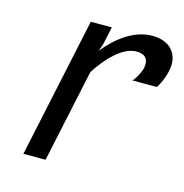

<svg xmlns="http://www.w3.org/2000/svg" viewBox="-82 -585 636 662"><g transform="rotate(15 236.0 -254.0)"><path d="M383.3 -508.3C315 -508.3 256.7 -459.2 216.7 -410C220.8 -420 225 -430.8 227.5 -441.7L240 -500H165L58.3 0H137.5L208.3 -331.7C240.8 -383.3 293.3 -441.7 344.2 -441.7C377.5 -441.7 385 -424.2 385 -407.5C385 -401.7 384.2 -396.7 383.3 -391.7C380.8 -380 367.5 -352.5 355.8 -341.7H443.3C453.3 -357.5 464.2 -380 469.2 -404.2C470.8 -413.3 472.5 -421.7 472.5 -430C472.5 -479.2 436.7 -508.3 383.3 -508.3Z"/></g></svg>

Font: BoonHome
Style: Book Oblique
Weight: 400
Italic angle: -12°
Designer: Sungsit Sawaiwan
Foundry: Sungsit Sawaiwan
Version: Version 0.2